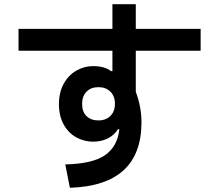

<svg xmlns="http://www.w3.org/2000/svg" viewBox="-20 -838 1040 912"><path d="M933 -597H625V-402Q652 -330 652 -257Q652 43 312 54L290 -57Q420 -60 479 -101Q538 -142 547 -224H540Q523 -196 492 -180.5Q461 -165 422 -165Q380 -165 342.5 -185.5Q305 -206 282.5 -246.5Q260 -287 260 -343Q260 -399 282.5 -440Q305 -481 342.5 -502.5Q380 -524 423 -524Q450 -524 472.5 -517.5Q495 -511 507 -500H514V-597H68V-701H514V-818H625V-701H933ZM526 -345Q526 -381 504.5 -402.5Q483 -424 448 -424Q412 -424 391 -402.5Q370 -381 370 -344Q370 -307 391 -286.5Q412 -266 447 -266Q483 -266 504.5 -287.5Q526 -309 526 -345Z"/></svg>

Font: IBM Plex Sans JP SemiBold
Style: Regular
Weight: 600
Designer: Mike Abbink; Paul van der Laan; Pieter van Rosmalen; Wujin Sim; Yejin Wi; Jinhee Kim; Boomi Park; Yona Kim; Kichan Ma
Foundry: Sandoll Inc.
Version: Version 1.001